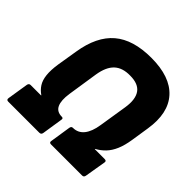

<svg xmlns="http://www.w3.org/2000/svg" viewBox="-173 -816 967 967"><g transform="rotate(45 310.5 -333.0)"><path d="M18 0Q5 0 7 -14L25 -127Q28 -139 39 -139H113V-141Q92 -155 78 -176.5Q64 -198 60.5 -231Q57 -264 64 -310L82 -420Q102 -546 172.5 -606Q243 -666 372 -666Q507 -666 569 -597.5Q631 -529 611 -402L596 -305Q589 -260 575.5 -228.5Q562 -197 542 -176Q522 -155 496 -141V-139H566Q580 -139 578 -127L559 -14Q557 0 545 0H323Q309 0 312 -14L329 -124Q331 -137 342 -137Q378 -137 400.5 -165Q423 -193 431 -246L455 -397Q465 -461 442 -494Q419 -527 360 -527Q305 -528 274.5 -499.5Q244 -471 234 -409L209 -246Q201 -193 214 -165Q227 -137 263 -137Q275 -137 272 -124L255 -14Q253 0 240 0Z"/></g></svg>

Font: Sofia Sans Semi Condensed Black
Style: Italic
Weight: 900
Italic angle: -9°
Version: Version 4.100